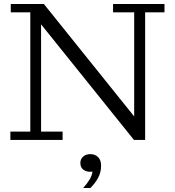

<svg xmlns="http://www.w3.org/2000/svg" viewBox="-20 -702 876 963"><path d="M32 0V-42H132V-640H34V-682H200L653 -118V-640H547V-682H805V-640H708V0H652L186 -580V-42H294V0ZM397 241Q417 219 429 199Q441 179 444 159Q417 162 400 150.5Q383 139 383 116Q383 96 397 83.5Q411 71 433 71Q456 71 471.5 85.5Q487 100 487 130Q487 163 471.5 191Q456 219 433 241Z"/></svg>

Font: Montagu Slab 16pt Light
Style: Regular
Weight: 300
Designer: Florian Karsten
Foundry: Florian Karsten
Version: Version 1.000; ttfautohint (v1.8.3)